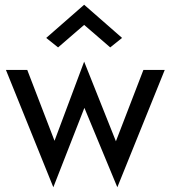

<svg xmlns="http://www.w3.org/2000/svg" viewBox="-20 -755 720 810"><path d="M225 -555 175 -595 335 -735 495 -595 445 -555 335 -650ZM95 -460 210 -161 335 -495 469 -159 585 -460H675L475 35L336 -300L205 35L5 -460Z"/></svg>

Font: Venryn Sans
Style: Regular
Weight: 400
Designer: Owen Earl, indestructible type* (font) & Cristiano Sobral (main changes)
Version: Version 3.600; ttfautohint (v1.8.3)